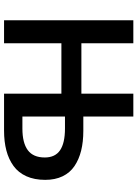

<svg xmlns="http://www.w3.org/2000/svg" viewBox="118 -812 694 971"><g transform="rotate(90 465.5 -327.0)"><path d="M83 0V-653.8H199.2V-391.1H454.1V-653.8H569.8V-400.9H642.1Q697.8 -400.9 742.2 -389.9Q786.6 -378.9 820.3 -356.2Q854 -333.5 872.1 -295.9Q890.1 -258.3 890.1 -208Q890.1 -153.3 871.8 -112.8Q853.5 -72.3 819.8 -47.9Q786.1 -23.4 741.5 -11.7Q696.8 0 641.1 0H454.1V-290H199.2V0ZM569.8 -92.8H630.9Q703.1 -92.8 740 -120.1Q776.9 -147.5 776.9 -206.1Q776.9 -258.3 740.5 -283.2Q704.1 -308.1 629.9 -308.1H569.8Z"/></g></svg>

Font: Source Sans 3 Semibold
Style: Regular
Weight: 600
Designer: Paul D. Hunt
Foundry: Adobe
Version: Version 3.052;hotconv 1.1.0;makeotfexe 2.6.0